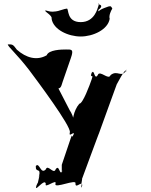

<svg xmlns="http://www.w3.org/2000/svg" viewBox="-20 -1107 863 1094"><path d="M540 -1071C536 -1061 520 -981 440 -981C358 -981 373 -1058 361 -1058C349 -1058 310 -1042 298 -1042C269 -1038 263 -1042 239 -1048C227 -1048 250 -1045 238 -1045C238 -1039 280 -1017 274 -1000C284 -938 369 -899 440 -899C510 -899 595 -938 605 -1000C599 -1017 612 -1046 620 -1058C614 -1069 613 -1074 598 -1070C570 -1060 530 -1047 541 -1028C551 -1020 540 -1022 556 -1022C559 -1025 539 -1040 540 -1050C568 -1072 556 -1079 541 -1083C535 -1085 549 -1095 540 -1071ZM146 -708C188 -652 387 -386 378 -353C369 -318 408 -368 400 -338C391 -305 410 -372 399 -340C384 -308 396 -357 383 -319C372 -287 343 -200 332 -168V-129C321 -97 345 -162 334 -130C319 -105 318 -174 297 -142C286 -110 252 -174 241 -142C212 -110 205 -184 185 -162C174 -130 195 -192 184 -160C182 -119 214 -155 203 -105C192 -73 214 -130 203 -98C192 -48 202 -84 184 -42C171 -11 196 -72 185 -40C184 -18 234 -92 241 -60C230 -28 307 -92 296 -60C285 -28 421 -92 410 -60C410 -28 453 -84 444 -47C436 -14 460 -80 446 -49C434 -22 454 -106 446 -84C446 -84 553 -374 542 -342C542 -342 657 -660 646 -628C645 -624 693 -722 700 -703C689 -671 710 -737 699 -705C670 -661 650 -711 610 -679C599 -647 548 -711 537 -679C517 -647 518 -717 503 -692C492 -660 509 -723 501 -690C492 -653 516 -695 502 -654C491 -622 452 -516 432 -516C398 -476 390 -417 394 -372C394 -359 398 -358 413 -358C409 -390 401 -445 377 -479L313 -603C332 -607 329 -623 348 -673C365 -719 364 -722 384 -777C402 -828 387 -825 356 -825C331 -825 258 -824 246 -792C190 -760 129 -777 76 -824C53 -856 51 -854 24 -854C27 -839 76 -799 146 -708Z"/></svg>

Font: Hussar Przerywany
Style: Regular
Weight: 400
Foundry: Cannot Into Space Fonts
Version: Version 0.982